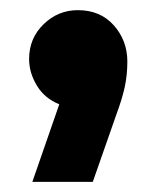

<svg xmlns="http://www.w3.org/2000/svg" viewBox="-20 -201 306 378"><path d="M43.7 157 96.7 4.3Q67.7 -7.3 52.5 -32.7Q37.3 -58 37.3 -84.7Q37.3 -125.7 65.8 -153.3Q94.3 -181 133.3 -181Q177.7 -181 204.2 -151Q230.7 -121 230.7 -80Q230.7 -53 225.5 -29.3Q220.3 -5.7 209 24.7L162.7 157Z"/></svg>

Font: MuseoModerno Thin
Style: Regular
Weight: 100
Designer: Pablo Cosgaya, Héctor Gatti, Marcela Romero, and the Authors of The MuseoModerno Project.
Foundry: Omnibus-Type Team
Version: Version 1.003